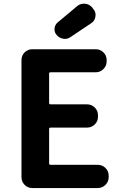

<svg xmlns="http://www.w3.org/2000/svg" viewBox="-20 -1002 654 1017"><path d="M151.4 -5.9Q127 -5.9 110.4 -22.9Q93.8 -40 93.8 -63.5V-683.6Q93.8 -708 110.4 -724.6Q127 -741.2 151.4 -741.2H487.3Q510.7 -741.2 527.8 -724.6Q544.9 -708 544.9 -683.6V-676.8Q544.9 -653.3 527.8 -636.2Q510.7 -619.1 487.3 -619.1H248Q240.2 -619.1 240.2 -612.3V-457Q240.2 -449.2 248 -449.2H441.4Q464.8 -449.2 481.9 -432.6Q499 -416 499 -391.6V-383.8Q499 -359.4 481.9 -342.8Q464.8 -326.2 441.4 -326.2H248Q240.2 -326.2 240.2 -318.4V-136.7Q240.2 -128.9 248 -128.9H498Q521.5 -128.9 538.6 -112.3Q555.7 -95.7 555.7 -71.3V-63.5Q555.7 -40 538.6 -22.9Q521.5 -5.9 498 -5.9ZM353.5 -805.7Q339.8 -795.9 323.2 -795.9Q319.3 -795.9 315.4 -796.9Q294.9 -799.8 281.2 -815.4Q268.6 -829.1 268.6 -846.7Q268.6 -869.1 286.1 -883.8L387.7 -968.8Q403.3 -982.4 423.8 -982.4Q426.8 -982.4 429.7 -982.4Q453.1 -980.5 468.8 -961.9L473.6 -955.1Q486.3 -940.4 486.3 -922.9Q486.3 -918 485.4 -914.1Q482.4 -891.6 462.9 -878.9Z"/></svg>

Font: Gen Jyuu Gothic Bold
Style: Bold
Weight: 700
Designer: [Source Han Sans]
Ryoko NISHIZUKA  (kana & ideographs); Paul D. Hunt (Latin, Greek & Cyrillic); Wenlong ZHANG  (bopomofo
Version: Version 1.002.20150607